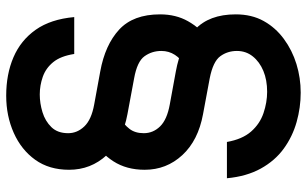

<svg xmlns="http://www.w3.org/2000/svg" viewBox="-210 -542 1014 635"><g transform="rotate(-90 297.5 -225.0)"><path d="M308 262Q259 262 211 248.5Q163 235 123 206Q83 177 57 130Q31 83 25 18H145Q154 69 179.5 98Q205 127 240.5 139Q276 151 311 151Q350 151 380 138.5Q410 126 428 103.5Q446 81 446 51Q446 20 428.5 -4Q411 -28 355 -39L237 -61Q150 -77 101.5 -129.5Q53 -182 53 -254Q53 -314 81 -357.5Q109 -401 155 -427L223 -334Q203 -323 188.5 -304.5Q174 -286 174 -257Q174 -226 196.5 -203Q219 -180 269 -171L378 -151Q466 -135 516.5 -88Q567 -41 567 47Q567 100 545 139.5Q523 179 485.5 206.5Q448 234 402.5 248Q357 262 308 262ZM485 -43 398 -122Q420 -134 433 -154Q446 -174 446 -199Q446 -230 428.5 -254.5Q411 -279 355 -289L237 -311Q150 -327 101.5 -379.5Q53 -432 53 -504Q53 -570 86 -616Q119 -662 175 -687Q231 -712 298 -712Q369 -712 425 -688Q481 -664 516 -614.5Q551 -565 558 -487H436Q429 -532 409 -556.5Q389 -581 360.5 -591Q332 -601 302 -601Q273 -601 243.5 -592Q214 -583 194 -562.5Q174 -542 174 -507Q174 -477 196.5 -453.5Q219 -430 269 -421L378 -401Q466 -385 516.5 -338.5Q567 -292 567 -203Q567 -151 544.5 -111Q522 -71 485 -43Z"/></g></svg>

Font: Host Grotesk Light
Style: Bold
Weight: 700
Version: Version 1.003